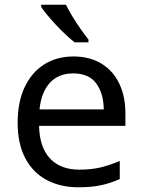

<svg xmlns="http://www.w3.org/2000/svg" viewBox="-20 -786 604 816"><path d="M292 -546Q361 -546 410.5 -516Q460 -486 486.5 -431.5Q513 -377 513 -304V-251H146Q148 -160 192.5 -112.5Q237 -65 317 -65Q368 -65 407.5 -74.5Q447 -84 489 -102V-25Q448 -7 408 1.5Q368 10 313 10Q237 10 178.5 -21Q120 -52 87.5 -113.5Q55 -175 55 -264Q55 -352 84.5 -415Q114 -478 167.5 -512Q221 -546 292 -546ZM291 -474Q228 -474 191.5 -433.5Q155 -393 148 -321H421Q420 -389 389 -431.5Q358 -474 291 -474ZM260 -766Q271 -744 287.5 -716.5Q304 -689 322.5 -663Q341 -637 356 -618V-606H297Q274 -624 245 -652.5Q216 -681 191.5 -709.5Q167 -738 155 -756V-766Z"/></svg>

Font: Noto Sans SignWriting
Style: Regular
Weight: 400
Designer: Monotype Design Team
Foundry: Monotype Imaging Inc.
Version: Version 2.004; ttfautohint (v1.8.4.7-5d5b)